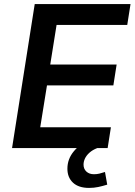

<svg xmlns="http://www.w3.org/2000/svg" viewBox="-20 -725 659 940"><path d="M39 0 150 -705H619L603 -603H257L226 -409H551L535 -307H210L177 -102H523L507 0ZM416 195Q365 195 337.5 169.5Q310 144 310 101Q310 53 342 15Q374 -23 423 -42L456 0Q433 9 418 22.5Q403 36 396 51Q389 66 389 81Q389 102 403 115Q417 128 440 128Q454 128 466.5 125Q479 122 494 117L505 179Q482 186 461 190.5Q440 195 416 195Z"/></svg>

Font: Nunito Sans 12pt ExtraLight
Style: Italic
Weight: 200
Italic angle: -9°
Designer: Vernon Adams
Foundry: Vernon Adams
Version: Version 3.101;gftools[0.9.27]